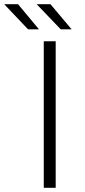

<svg xmlns="http://www.w3.org/2000/svg" viewBox="-89 -897 406 917"><path d="M120 0V-700H177V0ZM201 -757 86 -877H152L253 -757ZM45 -757 -69 -877H-3L97 -757Z"/></svg>

Font: Montserrat-Alt1 Light
Style: Regular
Weight: 300
Designer: Differentunic
Foundry: Differentunic
Version: Version 7.222